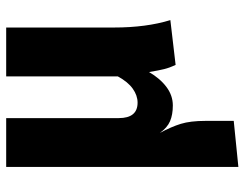

<svg xmlns="http://www.w3.org/2000/svg" viewBox="-105 -466 791 621"><g transform="rotate(-90 290.5 -155.5)"><path d="M391 17Q382 -2 377.5 -20Q373 -38 368 -69Q347 -33 319.5 -12.5Q292 8 260 8Q230 8 209 -1Q188 -10 171 -34Q191 3 200.5 34Q210 65 210 113V205L61 220V-531H219V-167Q219 -106 269 -106Q292 -106 314 -121.5Q336 -137 354 -170V-531H512V-182Q512 -78 536 0Z"/></g></svg>

Font: Statis Sans
Style: Bold
Weight: 700
Designer: bBox Type GmbH
Foundry: bBox Type GmbH
Version: Version 1.000